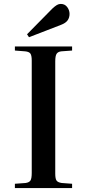

<svg xmlns="http://www.w3.org/2000/svg" viewBox="-20 -960 444 980"><path d="M56 0V-22L111 -26Q130 -29 136 -39.5Q142 -50 142 -78V-651Q142 -676 135.5 -686Q129 -696 108 -698L56 -702V-723H348V-702L293 -698Q276 -696 269 -685.5Q262 -675 262 -647V-74Q262 -48 268.5 -38.5Q275 -29 295 -26L348 -22V0ZM128 -770 118 -785 247 -916Q261 -929 270.5 -934.5Q280 -940 290 -940Q311 -940 323 -924Q335 -908 335 -889Q335 -870 325 -856Q315 -842 291 -833Z"/></svg>

Font: Literata 60pt Medium
Style: Regular
Weight: 500
Designer: Latin by Veronika Burian and Jose Scaglione. Greek by Irene Vlachou. Cyrillic by Vera Evstafieva.
Foundry: TypeTogether
Version: Version 3.103;gftools[0.9.29]